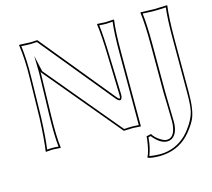

<svg xmlns="http://www.w3.org/2000/svg" viewBox="-117 -790 1252 1133"><g transform="rotate(-15 509.0 -223.5)"><path d="M841.8 -154.8V-444.8Q841.8 -573.7 832 -645L834 -647.9Q835.4 -647.9 916 -645Q916 -645 995.1 -647.9L996.1 -645Q986.3 -578.1 985.8 -444.8V-117.2Q985.8 -9.8 962.4 41Q947.8 71.8 917 109.9Q852.1 189.9 749.5 199.7Q737.8 200.7 727.1 201.2Q670.9 200.7 651.9 191.9L650.9 189Q666.5 162.1 676.3 90.8Q678.2 76.7 678.2 67.9L707 62Q720.7 86.9 755.4 107.4Q774.9 119.1 789.1 119.1Q832.5 119.1 843.3 54.7Q845.7 39.6 846.2 23.9Q846.2 -15.6 843.8 -88.4Q841.8 -137.2 841.8 -154.8ZM101.1 -444.8Q104 -553.2 90.8 -645L92.8 -647.9Q94.2 -647.9 158.2 -645L202.1 -647L564.9 -203.1Q583 -180.7 585.9 -192.9Q586.9 -198.7 586.9 -208L580.1 -444.8Q576.7 -577.6 566.9 -645L568.8 -647.9Q570.3 -647.9 620.1 -645L668.9 -647.9L670.9 -645Q661.1 -578.1 661.1 -444.8V2.9Q627.4 0 612.8 0Q602.1 0 587.9 1Q570.8 2 557.1 2L175.8 -455.1Q173.3 -459 172.4 -463.4Q172.4 -453.6 171.9 -439L166 -200.2Q162.6 -66.9 171.9 0L169.9 2.9Q168.5 2.9 121.1 0L81.1 2.9L80.1 0Q90.8 -71.8 96.2 -200.2ZM852.1 -154.8Q852.1 -137.2 853.5 -89.4Q856 -15.6 856 23.9Q856 97.2 818.4 121.1Q804.7 128.9 789.1 128.9Q750.5 128.9 710.4 83.5Q705.6 78.1 702.1 73.2L687.5 76.2Q683.6 133.3 664.6 183.1Q664.1 184.6 664.1 185.1Q693.4 190.4 727.1 190.9Q821.3 190.9 890.1 124.5Q900.4 114.3 909.2 103.5Q958.5 42 969.2 -11.7Q976.1 -48.3 976.1 -117.2V-444.8Q976.1 -570.8 984.9 -637.2Q943.8 -634.8 916 -634.8Q887.2 -634.8 843.3 -637.7Q852.1 -566.4 852.1 -444.8ZM110.8 -444.8 106 -199.7Q101.1 -78.6 91.3 -8.3Q106.9 -9.8 121.1 -9.8Q139.6 -9.8 160.6 -7.8Q152.8 -74.7 155.8 -200.2L162.1 -439.5Q162.6 -454.6 162.6 -462.9L160.6 -561L182.1 -465.3Q183.1 -462.9 183.6 -461.4L561.5 -7.8Q572.3 -7.8 586.4 -9.3Q602.1 -10.3 612.8 -9.8Q628.9 -9.8 650.9 -7.8V-444.8Q650.9 -570.8 659.7 -637.2Q636.2 -635.3 620.1 -634.8Q601.6 -634.8 578.1 -637.2Q586.4 -570.3 589.8 -445.3L597.2 -208.5Q596.7 -179.7 582 -177.7Q570.3 -179.7 557.1 -196.8L197.3 -636.7Q163.1 -635.3 158.2 -634.8Q131.3 -634.8 102.1 -637.2Q113.3 -547.4 110.8 -444.8Z"/></g></svg>

Font: Linux Biolinum Outline O
Style: Bold
Weight: 700
Designer: Philipp H. Poll
Foundry: Philipp H. Poll
Version: Version 0.9.2